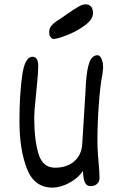

<svg xmlns="http://www.w3.org/2000/svg" viewBox="-20 -857 553 890"><path d="M399.4 5.9Q382.3 5.9 374 -10.3Q365.7 -26.4 364.7 -64.5Q347.2 -39.6 322 -22.2Q296.9 -4.9 270.8 3.9Q244.6 12.7 223.6 12.7Q138.2 12.7 104.2 -76.4Q70.3 -165.5 70.3 -292V-307.1Q70.3 -413.1 82.3 -503.4Q94.2 -593.8 130.9 -593.8Q157.2 -593.8 157.2 -550.8Q157.2 -522.5 152.8 -479.2Q148.4 -436 147.9 -428.7Q138.7 -344.2 138.7 -310.1Q138.7 -210.9 158 -145.3Q177.2 -79.6 234.9 -79.6Q289.6 -79.6 324 -109.1Q358.4 -138.7 361.3 -190.9L376.5 -436.5Q378.9 -497.6 385.5 -533.4Q392.1 -569.3 403.3 -585.2Q414.6 -601.1 431.6 -601.1Q442.9 -601.1 450.4 -584.5Q458 -567.9 458 -542.5Q458 -539.6 457.5 -537.6Q457 -535.6 457 -534.2L455.1 -513.7Q445.3 -468.3 438.5 -378.7Q431.6 -289.1 431.6 -201.7Q431.6 -171.9 434.1 -140.4Q436.5 -108.9 437 -104Q441.4 -56.6 441.4 -32.7Q441.4 -15.1 429.9 -4.6Q418.5 5.9 399.4 5.9ZM241.2 -758.3Q264.2 -772.5 287.1 -789.1Q321.3 -813 341.8 -825Q362.3 -836.9 376 -836.9Q392.1 -836.9 401.6 -827.1Q411.1 -817.4 411.1 -795.9Q411.1 -767.6 374.5 -740.2Q337.9 -712.9 291.7 -694.6Q245.6 -676.3 227.5 -676.3Q227.5 -675.3 222.2 -678Q216.8 -680.7 212.4 -687.7Q208 -694.8 208 -708.5Q208 -724.6 217 -736.3Q226.1 -748 241.2 -758.3Z"/></svg>

Font: Dekko
Style: Regular
Weight: 400
Designer: Multiple
Foundry: Sorkin Type
Version: Version 2.001